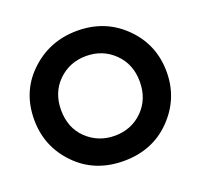

<svg xmlns="http://www.w3.org/2000/svg" viewBox="-130 -893 1099 1050"><g transform="rotate(-20 419.5 -368.5)"><path d="M419.9 -136.7Q516.6 -136.7 582.5 -201.7Q648.4 -267.1 648.4 -368.9Q648.4 -470.7 582 -535.6Q515.6 -600.6 419.4 -600.6Q322.8 -600.6 256.3 -535.6Q190.4 -470.7 190.4 -368.7Q190.4 -265.6 256.8 -201.2Q324.7 -136.7 419.9 -136.7ZM419.4 9.8Q251 9.8 142.6 -101.6Q34.2 -212.9 34.2 -369.6Q34.2 -527.3 138.7 -631.8Q254.4 -747.1 420.9 -747.1Q588.4 -747.1 700.2 -631.3Q804.7 -523.4 804.7 -368.4Q804.7 -213.4 695.8 -101.6Q587.4 9.8 419.4 9.8Z"/></g></svg>

Font: New Shape
Style: Bold
Weight: 700
Designer: Wojciech Kalinowski "wmk69" (wmk69@o2.pl)
Foundry: Wojciech Kalinowski "wmk69" (wmk69@o2.pl)
Version: Version 2.1.1; 2021-05-14